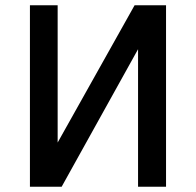

<svg xmlns="http://www.w3.org/2000/svg" viewBox="-20 -710 745 730"><path d="M611.3 0H504.9V-522.9L214.4 0H93.8V-689.9H199.2V-168L491.7 -689.9H611.3Z"/></svg>

Font: Acari Sans SemiBold
Style: Regular
Weight: 600
Designer: Alfredo Marco Pradil and Stefan Peev
Foundry: Hanken Design Co.
Version: Version 1.045;January 11, 2019;FontCreator 11.5.0.2425 64-bi